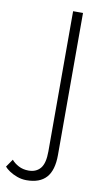

<svg xmlns="http://www.w3.org/2000/svg" viewBox="-220 -746 543 1012"><g transform="rotate(10 51.0 -240.0)"><path d="M-91 126 -120 168Q-112 178 -94.5 190Q-77 202 -52.5 211Q-28 220 -2 220Q69 220 104 181Q139 142 139 60V-700H86V50Q86 114 63.5 141Q41 168 0 168Q-30 168 -53.5 155.5Q-77 143 -91 126Z"/></g></svg>

Font: Jost-300-LightPL
Style: Regular
Weight: 300
Version: Version 3.300; ttfautohint (v0.97) -l 8 -r 50 -G 200 -x 14 -